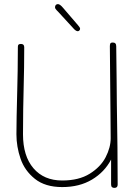

<svg xmlns="http://www.w3.org/2000/svg" viewBox="-20 -914 653 935"><path d="M553 -15Q553 1 537 1Q529 1 525 -3Q521 -7 521 -16V-137Q489 -76 428 -39.5Q367 -3 283 -3Q200 -3 150 -43Q100 -83 80 -141.5Q60 -200 60 -260Q60 -327 64 -475Q65 -515 66 -568.5Q67 -622 67 -686Q67 -694 70.5 -697Q74 -700 82 -700Q98 -700 98 -684Q98 -587 95 -477Q94 -438 93 -382.5Q92 -327 92 -260Q92 -154 143 -94.5Q194 -35 283 -35Q364 -35 417 -68Q470 -101 494.5 -148.5Q519 -196 519 -241L518 -365Q515 -638 515 -689Q515 -698 517.5 -702.5Q520 -707 529 -707Q546 -707 546 -689Q546 -639 548 -521L549 -405Q553 -183 553 -15ZM341 -772 262 -858Q261 -859 256.5 -863.5Q252 -868 250 -871.5Q248 -875 248 -879Q248 -886 252 -890Q256 -894 262 -894Q272 -894 287 -876L360 -791Q370 -780 370 -774Q370 -769 366.5 -765.5Q363 -762 359 -762Q351 -762 341 -772Z"/></svg>

Font: Mali ExtraLight
Style: Regular
Weight: 275
Version: Version 1.000; ttfautohint (v1.6)